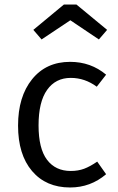

<svg xmlns="http://www.w3.org/2000/svg" viewBox="-20 -809 516 841"><path d="M162.1 -636.2 126 -678.2 259.8 -789.1H314.9L449.2 -678.2L413.1 -636.2L288.1 -720.2ZM287.1 -538.1Q377.9 -538.1 444.8 -481.9L403.8 -429.2Q351.6 -467.8 290 -467.8Q223.6 -467.8 186.3 -415.3Q148.9 -362.8 148.9 -259.8Q148.9 -158.2 186 -109.1Q223.1 -60.1 290 -60.1Q322.3 -60.1 348.4 -69.8Q374.5 -79.6 405.8 -101.1L444.8 -45.9Q376.5 12.2 287.1 12.2Q181.6 12.2 120.4 -59.8Q59.1 -131.8 59.1 -258.8Q59.1 -385.7 120.6 -461.9Q182.1 -538.1 287.1 -538.1Z"/></svg>

Font: Fira Sans Book
Style: Regular
Weight: 350
Designer: Carrois Corporate & Edenspiekermann AG
Foundry: Carrois Corporate GbR & Edenspiekermann AG
Version: Version 4.203;PS 004.203;hotconv 1.0.88;makeotf.lib2.5.64775